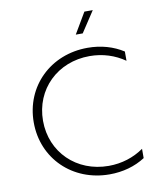

<svg xmlns="http://www.w3.org/2000/svg" viewBox="-97 -981 878 1061"><g transform="rotate(-10 342.0 -450.0)"><path d="M432 5C506 5 575 -14 632 -51V-103C576 -64 509 -42 435 -42C255 -42 120 -173 120 -350C120 -527 255 -658 435 -658C509 -658 576 -636 632 -597V-649C576 -685 508 -705 432 -705C224 -705 68 -553 68 -350C68 -147 224 5 432 5ZM381 -788H420L497 -905H450Z"/></g></svg>

Font: Chess Sans Light
Style: Regular
Weight: 300
Designer: Wolf Bōese
Foundry: Wolf Bōese
Version: Version 7.223;Glyphs 3.3 (3306)